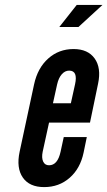

<svg xmlns="http://www.w3.org/2000/svg" viewBox="-20 -755 438 783"><path d="M160 8Q221 8 264.2 -30Q307.5 -68 321 -133L334 -196H240L227 -136Q215 -81 180 -81Q163 -81 156 -96.2Q149 -111.5 154 -136L180 -255H347L380 -414Q393.5 -478 366 -516.5Q338.5 -555 280 -555Q220 -555 176.8 -516.5Q133.5 -478 119 -411L60 -136Q46 -70 73 -31Q100 8 160 8ZM196 -334 213 -411Q219 -437.5 232 -452.2Q245 -467 262 -467Q298.5 -467 286 -411L269 -334ZM222 -645H300L398 -735H293Z"/></svg>

Font: League Gothic
Style: Italic
Weight: 400
Designer: The League of Moveable Type
Version: Version 1.600; ttfautohint (v1.8.3)